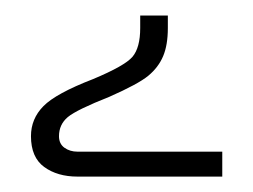

<svg xmlns="http://www.w3.org/2000/svg" viewBox="-20 -713 327 248"><path d="M80.1 -484.9Q54.2 -484.9 37.1 -497.3Q20 -509.8 20 -537.1Q20 -559.6 36.1 -575.9Q52.2 -592.3 100.1 -610.8Q141.1 -627.9 151.1 -639.6Q161.1 -651.4 161.1 -676.8V-692.9H196.8V-676.8Q196.8 -654.8 190.7 -640.4Q184.6 -626 171.6 -615.2Q158.7 -604.5 121.1 -587.9Q79.1 -571.3 67.6 -561.8Q56.2 -552.2 56.2 -537.1Q56.2 -527.3 63.2 -522.2Q70.3 -517.1 80.1 -517.1H267.1V-484.9Z"/></svg>

Font: DroidArabicKufi
Style: Regular
Weight: 400
Designer: Pascal Zoghbi
Foundry: Ascender Corporation
Version: Version 1.00; ttfautohint (v1.4.1)